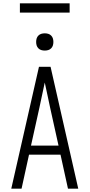

<svg xmlns="http://www.w3.org/2000/svg" viewBox="-20 -1138 540 1158"><path d="M48 0 215 -735H285L452 0H390L345 -205H155L110 0ZM333 -260 282 -490Q274 -528 266 -565.5Q258 -603 250 -640Q242 -603 234 -565.5Q226 -528 218 -490L167 -260ZM250 -833Q239 -833 229 -836Q219 -839 211.5 -846.5Q204 -854 201 -864Q198 -874 198 -885Q198 -896 201 -906Q204 -916 211.5 -923.5Q219 -931 229 -934Q239 -937 250 -937Q261 -937 271 -934Q281 -931 288.5 -923.5Q296 -916 299 -906Q302 -896 302 -885Q302 -874 299 -864Q296 -854 288.5 -846.5Q281 -839 271 -836Q261 -833 250 -833ZM100 -1062V-1118H400V-1062Z"/></svg>

Font: Iosevka SS18 Light
Style: Regular
Weight: 300
Monospace: yes
Designer: Belleve Invis
Foundry: Belleve Invis
Version: Version 25.1.1; ttfautohint (v1.8.4)